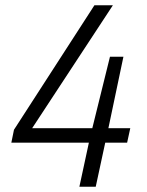

<svg xmlns="http://www.w3.org/2000/svg" viewBox="-20 -708 556 728"><path d="M281 0 317 -167H23L33 -216L338 -688H408L102 -222H330L397 -493H448L391 -222H474L462 -167H379L343 0Z"/></svg>

Font: Saira SemiCondensed Light
Style: Italic
Weight: 300
Width: 4
Italic angle: -12°
Designer: Hector Gatti with collaboration of the Omnibus-Type team
Foundry: Omnibus-Type
Version: Version 1.101